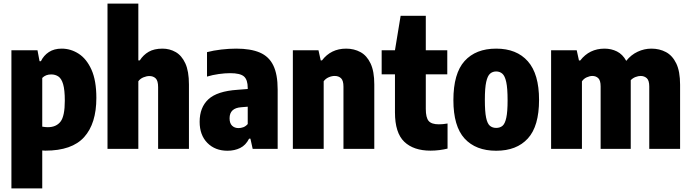

<svg xmlns="http://www.w3.org/2000/svg" viewBox="-20 -828 3844 1068"><path d="M43.5 220V-548.5H188.5L200 -487.5H207.5Q223 -519.5 252 -538.5Q281 -557.5 323 -557.5Q373.5 -557.5 417.5 -529.2Q461.5 -501 488.8 -440.5Q516 -380 516 -283.5Q516 -141 448.2 -65.5Q380.5 10 232 10Q224.5 10 215 9V220ZM246 -120.5Q292.5 -120.5 316.5 -151.2Q340.5 -182 340.5 -268Q340.5 -328 331.2 -359.5Q322 -391 304.8 -402.5Q287.5 -414 265 -414Q234 -414 215 -394.5V-123.5Q233 -120.5 246 -120.5Z M578 0V-808H749.5V-492H757.5Q777 -522.5 807.2 -540Q837.5 -557.5 884 -557.5Q923.5 -557.5 957 -538.5Q990.5 -519.5 1010.8 -475.8Q1031 -432 1031 -358V0H859.5V-343Q859.5 -379 846 -392Q832.5 -405 811 -405Q795.5 -405 777.8 -397.8Q760 -390.5 749.5 -376V0Z M1245.5 10.5Q1176.5 10.5 1133.5 -33Q1090.5 -76.5 1090.5 -150.5Q1090.5 -230.5 1139.2 -275.8Q1188 -321 1301 -328.5L1358 -333V-338.5Q1358 -384.5 1337 -402.8Q1316 -421 1260 -421Q1231 -421 1197 -416.2Q1163 -411.5 1131.5 -402V-538Q1167.5 -547.5 1211 -552.5Q1254.5 -557.5 1294 -557.5Q1374 -557.5 1425 -535.8Q1476 -514 1500.2 -464.2Q1524.5 -414.5 1524.5 -330.5V0H1385.5L1373 -56.5H1365.5Q1347 -20 1315.8 -4.8Q1284.5 10.5 1245.5 10.5ZM1257 -170Q1257 -142.5 1270.8 -129Q1284.5 -115.5 1307 -115.5Q1319.5 -115.5 1333 -120.2Q1346.5 -125 1358 -138V-234.5L1322 -231.5Q1257 -227 1257 -170Z M1609 0V-548.5H1751.5L1764 -492H1771Q1821 -557.5 1905.5 -557.5Q1949.5 -557.5 1985 -538.2Q2020.5 -519 2041.2 -475.2Q2062 -431.5 2062 -358.5V0H1890.5V-345.5Q1890.5 -380 1877 -392.8Q1863.5 -405.5 1842 -405.5Q1825 -405.5 1808 -398Q1791 -390.5 1780.5 -376V0Z M2375 10Q2280.5 10 2228.8 -39.5Q2177 -89 2177 -203V-414.5H2103V-548.5H2177L2208.5 -740H2348.5V-548.5H2468V-414.5H2348.5V-222.5Q2348.5 -173.5 2364.5 -155Q2380.5 -136.5 2421 -136.5Q2432 -136.5 2443.5 -137.5Q2455 -138.5 2469.5 -141V-1.5Q2450 3.5 2424.8 6.8Q2399.5 10 2375 10Z M2740 10.5Q2626.5 10.5 2564.2 -57.5Q2502 -125.5 2502 -271Q2502 -419.5 2564.2 -488.5Q2626.5 -557.5 2740 -557.5Q2854 -557.5 2916.2 -487Q2978.5 -416.5 2978.5 -272.5Q2978.5 -126 2916.2 -57.8Q2854 10.5 2740 10.5ZM2740 -116.5Q2761 -116.5 2775 -128Q2789 -139.5 2796.2 -172.8Q2803.5 -206 2803.5 -270.5Q2803.5 -337 2796 -371.5Q2788.5 -406 2774.2 -418.2Q2760 -430.5 2740 -430.5Q2720 -430.5 2706 -418.2Q2692 -406 2684.5 -372.2Q2677 -338.5 2677 -273Q2677 -207 2684 -173.5Q2691 -140 2705.2 -128.2Q2719.5 -116.5 2740 -116.5Z M3045.5 0V-548.5H3188L3200.5 -491.5H3207.5Q3258.5 -557.5 3343 -557.5Q3380 -557.5 3411.8 -541.8Q3443.5 -526 3463.5 -489.5Q3490 -523 3526.8 -540.2Q3563.5 -557.5 3603.5 -557.5Q3648.5 -557.5 3684.5 -538.2Q3720.5 -519 3741.8 -475Q3763 -431 3763 -356.5V0H3591.5V-347Q3591.5 -380.5 3577.8 -393Q3564 -405.5 3543.5 -405.5Q3531 -405.5 3515.5 -399.8Q3500 -394 3488.5 -382Q3488.5 -374.5 3488.5 -367V0H3321V-347Q3321 -380.5 3308 -393Q3295 -405.5 3275 -405.5Q3260.5 -405.5 3243.8 -398Q3227 -390.5 3217 -375.5V0Z"/></svg>

Font: Encode Sans Cnd XBd
Style: Regular
Weight: 800
Width: 3
Designer: Multiple Designers
Foundry: Impallari Type
Version: Version 3.002; ttfautohint (v1.8.3) -l 8 -r 50 -G 200 -x 14 